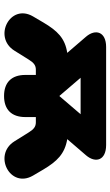

<svg xmlns="http://www.w3.org/2000/svg" viewBox="182 -716 544 948"><g transform="rotate(90 454.0 -242.0)"><path d="M454 10C521 10 558 -27 558 -95V-147H584C605 -147 618 -137 633 -113L678 -41C745 66 913 -20 847 -133L817 -184C777 -251 740 -290 667 -302L747 -395C787 -442 772 -494 696 -494H212C137 -494 121 -442 161 -395L241 -302C168 -291 132 -253 91 -184L61 -133C-5 -20 163 66 230 -41L275 -113C290 -137 303 -147 324 -147H350V-95C350 -27 387 10 454 10ZM453 -264 364 -368H544L455 -264Z"/></g></svg>

Font: SN Pro Black
Style: Regular
Weight: 900
Designer: Tobias Whetton
Foundry: Supernotes
Version: Version 1.001;Glyphs 3.2 (3249)